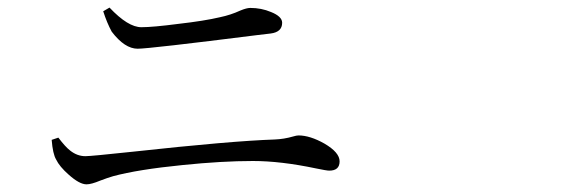

<svg xmlns="http://www.w3.org/2000/svg" viewBox="-20 -602 1540 506"><path d="M208 -116.2Q189.5 -116.2 161.1 -141.6Q136.7 -163.1 127.9 -181.6Q119.1 -196.3 116.2 -233.4L133.8 -239.3Q152.3 -214.8 165 -205.1Q183.6 -190.4 205.1 -190.4Q219.7 -190.4 329.1 -202.1Q588.9 -230.5 704.1 -234.4Q728.5 -235.4 752 -242.2Q761.7 -245.1 766.6 -245.1Q796.9 -245.1 835 -223.6Q875 -200.2 875 -176.8Q875 -152.3 847.7 -152.3Q840.8 -152.3 812.5 -158.2Q719.7 -177.7 646.5 -177.7Q565.4 -177.7 460.9 -167Q343.8 -155.3 278.3 -137.7Q264.6 -133.8 244.1 -126Q220.7 -116.2 208 -116.2ZM342.8 -473.6Q308.6 -473.6 274.4 -518.6Q261.7 -542 252 -572.3L268.6 -582Q317.4 -530.3 352.5 -530.3Q382.8 -530.3 450.2 -539.1Q518.6 -546.9 559.6 -556.6Q587.9 -562.5 613.3 -574.2Q629.9 -581.1 639.6 -581.1Q668.9 -581.1 694.3 -570.3Q723.6 -558.6 723.6 -542Q723.6 -517.6 693.4 -513.7Q682.6 -512.7 660.2 -509.8Q373 -473.6 342.8 -473.6Z"/></svg>

Font: Bpmf GenRyu Min R
Style: R
Weight: 400
Foundry: But Ko
Version: Version 1.320